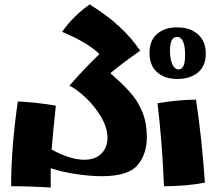

<svg xmlns="http://www.w3.org/2000/svg" viewBox="-20 -811 975 863"><path d="M30 26Q30 -144 60 -355Q146 -351 231 -336Q218 -216 212 -139Q249 -118 287.5 -105.5Q326 -93 359 -93Q408 -93 435.5 -120.5Q463 -148 463 -191Q463 -236 435.5 -283.5Q408 -331 368 -369.5Q328 -408 292 -426Q363 -507 427 -568Q374 -620 259 -668Q311 -741 383 -791Q533 -699 610 -583Q531 -528 476 -482Q531 -434 565 -396Q599 -358 619.5 -308.5Q640 -259 640 -195Q640 -118 598 -68.5Q556 -19 437 -19Q387 -19 322.5 -28.5Q258 -38 208 -55V32Q114 26 30 26ZM688 -347Q783 -363 861 -363Q887 -193 901 10Q817 26 717 26Q709 -174 688 -347ZM652 -573Q652 -629 686 -658.5Q720 -688 776 -688Q835 -688 870 -656.5Q905 -625 905 -570Q905 -514 869.5 -485Q834 -456 778 -456Q720 -456 686 -486.5Q652 -517 652 -573ZM812 -563Q812 -645 775 -645Q744 -645 744 -583Q744 -546 754.5 -522.5Q765 -499 783 -499Q812 -499 812 -563Z"/></svg>

Font: Otomanopee One
Style: Regular
Weight: 400
Designer: Das Ende der Wildnis
Foundry: Gutenberg Labo
Version: Version 3.005